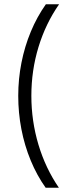

<svg xmlns="http://www.w3.org/2000/svg" viewBox="-20 -760 362 900"><path d="M194 120Q152.5 61.5 123.8 -8.2Q95 -78 80.2 -154.8Q65.5 -231.5 65.5 -311Q65.5 -389.5 80.5 -465.8Q95.5 -542 124.5 -611.8Q153.5 -681.5 195 -740H257Q194 -649.5 160.5 -539.8Q127 -430 127 -311Q127 -193 160.2 -82Q193.5 29 256 120Z"/></svg>

Font: Encode Sans SC Light
Style: Regular
Weight: 300
Version: Version 3.002